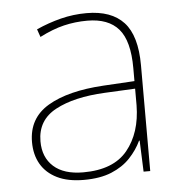

<svg xmlns="http://www.w3.org/2000/svg" viewBox="-45 -580 600 633"><g transform="rotate(-5 255.5 -263.5)"><path d="M264 -537Q346 -537 387 -492.5Q428 -448 428 -350V0H406L402 -103H400Q386 -73 361.5 -47Q337 -21 299.5 -5.5Q262 10 208 10Q155 10 119.5 -7.5Q84 -25 66 -56Q48 -87 48 -129Q48 -208 114.5 -247.5Q181 -287 299 -294L402 -300V-343Q402 -433 368 -472.5Q334 -512 264 -512Q224 -512 186.5 -503Q149 -494 106 -472L97 -498Q137 -516 178.5 -526.5Q220 -537 264 -537ZM301 -270Q199 -265 137.5 -232Q76 -199 76 -129Q76 -76 110 -45.5Q144 -15 208 -15Q308 -15 354.5 -72Q401 -129 402 -220V-275Z"/></g></svg>

Font: Noto Sans Armenian Thin
Style: Regular
Weight: 250
Version: Version 2.007